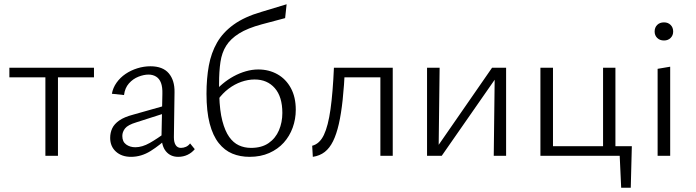

<svg xmlns="http://www.w3.org/2000/svg" viewBox="-20 -731 3264 901"><path d="M193 0V-413H252V0ZM24 -368V-413H421V-368Z M816 5Q780 5 758.5 -21Q737 -47 738 -98L742 -290Q743 -322 735.5 -342Q728 -362 712.5 -371.5Q697 -381 677 -381Q655 -381 629.5 -371Q604 -361 585 -339.5Q566 -318 562 -285L505 -291Q510 -319 527 -343Q544 -367 569 -384Q594 -401 624.5 -410.5Q655 -420 686 -420Q744 -420 772 -387Q800 -354 799 -298L796 -87Q796 -63 804.5 -50Q813 -37 829 -37Q841 -37 852.5 -42Q864 -47 872 -58L894 -31Q880 -14 860 -4.5Q840 5 816 5ZM595 5Q551 5 524 -19.5Q497 -44 497 -84Q497 -108 506.5 -128.5Q516 -149 539.5 -165.5Q563 -182 605 -193L771 -240L776 -207L620 -157Q580 -145 567 -128.5Q554 -112 554 -93Q554 -66 572 -53Q590 -40 615 -40Q647 -40 682.5 -60Q718 -80 762 -113L774 -91Q731 -50 687 -22.5Q643 5 595 5Z M1151 5Q1107 5 1070.5 -10Q1034 -25 1006.5 -59.5Q979 -94 964 -151Q949 -208 949 -291Q949 -363 960 -423Q971 -483 998.5 -531Q1026 -579 1076.5 -615.5Q1127 -652 1206 -675L1325 -711L1318 -646L1209 -617Q1142 -599 1102 -574Q1062 -549 1041.5 -516.5Q1021 -484 1014.5 -440Q1008 -396 1008 -338Q1008 -330 1008 -321Q1008 -312 1008 -304L1009 -283Q1011 -211 1023.5 -163.5Q1036 -116 1055.5 -88.5Q1075 -61 1101 -49Q1127 -37 1158 -37Q1208 -37 1240.5 -59.5Q1273 -82 1289 -119.5Q1305 -157 1305 -201Q1305 -277 1269.5 -317.5Q1234 -358 1175 -358Q1144 -358 1112.5 -347Q1081 -336 1052.5 -314.5Q1024 -293 1002 -262L981 -293Q1000 -317 1024.5 -337.5Q1049 -358 1076.5 -373Q1104 -388 1133.5 -396.5Q1163 -405 1192 -405Q1242 -405 1282 -382.5Q1322 -360 1345 -317.5Q1368 -275 1368 -216Q1368 -172 1353.5 -132Q1339 -92 1311.5 -61.5Q1284 -31 1243.5 -13Q1203 5 1151 5Z M1448 5 1445 -47Q1480 -56 1500 -98Q1520 -140 1531 -218.5Q1542 -297 1547 -413H1599Q1595 -328 1588 -262.5Q1581 -197 1570 -149Q1559 -101 1543 -68.5Q1527 -36 1504 -18Q1481 0 1448 5ZM1765 0V-413H1823V0ZM1578 -368V-413H1790V-368Z M2297 0 2302 -413H2355V0ZM1984 0V-413H2043L2038 0ZM2021 0V-26L2289 -413H2321V-385L2053 0Z M2810 0V-413H2868V0ZM2544 0V-45H2840V0ZM2516 0V-413H2575V0ZM2837 0V-45H2945L2919 0ZM2895 150 2886 -45H2945L2940 150Z M3066 0V-408L3125 -418V0ZM3096 -541Q3076 -541 3064 -553Q3052 -565 3052 -583Q3052 -602 3064 -614Q3076 -626 3096 -626Q3115 -626 3127 -614Q3139 -602 3139 -583Q3139 -565 3127 -553Q3115 -541 3096 -541Z"/></svg>

Font: Ysabeau Office Light
Style: Regular
Weight: 300
Designer: Christian Thalmann (Catharsis Fonts)
Version: Version 2.001;gftools[0.9.30]; featfreeze: tnum,lnum,ss02